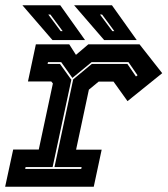

<svg xmlns="http://www.w3.org/2000/svg" viewBox="-22 -708 636 728"><path d="M-2.5 0 28 -141H125L178.5 -391.5L172.5 -399H84L114 -540H240.5L266 -500L313 -540H507L593 -430.5L461.5 -324.5L408.5 -398.5H352L315 -368L266.5 -140.5H363.5L333.5 0ZM73.5 -67.5H286L287.5 -74.5H184.5L255.5 -407L326 -465.5H461L493.5 -418L499.5 -422.5L465 -472.5H325.5L252.5 -412.5L210 -472.5H160L158.5 -465.5H205.5L248.5 -405.5L177.5 -74.5H75ZM496.5 -556H373L259 -688H402.5ZM411.5 -590 365 -653H357L404 -590ZM300.5 -556H177L63 -688H206.5ZM215.5 -590 169 -653H161L208 -590Z"/></svg>

Font: Tourney ExtraBold
Style: Italic
Weight: 800
Italic angle: -12°
Version: Version 1.015